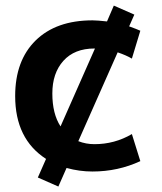

<svg xmlns="http://www.w3.org/2000/svg" viewBox="-20 -603 579 686"><path d="M34.2 -259.8Q34.2 -386.7 107.4 -458.5Q180.7 -530.3 310.5 -530.3Q327.1 -530.3 362.3 -526.4L386.7 -583L460 -550.8L441.4 -508.8Q468.8 -499 481.4 -493.2L451.2 -393.6Q431.6 -405.3 400.4 -416L259.8 -98.6Q287.1 -87.9 317.4 -87.9Q389.6 -87.9 451.2 -124L481.4 -27.3Q401.4 9.8 310.5 9.8Q263.7 9.8 217.8 -2.9L188.5 63.5L115.2 31.2L144.5 -35.2Q34.2 -106.4 34.2 -259.8ZM196.3 -151.4 319.3 -429.7H317.4Q246.1 -429.7 206.5 -385.7Q167 -341.8 167 -269Q167 -196.3 196.3 -151.4Z"/></svg>

Font: GenEi M Gothic v2 Bold
Style: Regular
Weight: 700
Version: Version 2.0